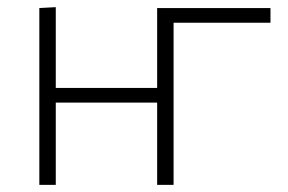

<svg xmlns="http://www.w3.org/2000/svg" viewBox="-20 -517 806 537"><path d="M90 0V-494.5L136 -497V-271H419.5V-494.5H736.5V-453.5H465.5V0H419.5V-230H136V0Z"/></svg>

Font: Commissioner ExtraLight
Style: Regular
Weight: 200
Designer: Kostas Bartsokas
Foundry: Kostas Bartsokas
Version: Version 1.000; ttfautohint (v1.8.3)